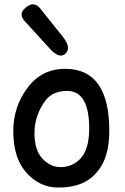

<svg xmlns="http://www.w3.org/2000/svg" viewBox="-20 -823 566 867"><path d="M280.3 -412.6Q383.3 -414.6 382.8 -240.7Q382.3 -148.9 343.8 -107.4Q307.1 -68.4 253.9 -68.4Q207 -68.4 170.9 -107.4Q135.7 -145.5 135.7 -222.2Q135.7 -301.8 184.6 -368.2Q216.3 -411.1 280.3 -412.6ZM276.4 -512.2Q169.9 -513.2 105.5 -428.2Q40 -342.3 40 -231Q40 -113.3 94.7 -48.3Q155.3 23.4 242.2 23.9Q362.3 24.9 420.9 -49.8Q473.1 -111.8 473.6 -231Q474.1 -510.7 276.4 -512.2ZM97.7 -790Q61 -761.2 90.8 -728.5L206.5 -601.6Q249.5 -554.7 276.9 -582Q302.7 -607.9 263.2 -657.7L161.6 -784.7Q133.8 -819.3 97.7 -790Z"/></svg>

Font: Comic Relief
Style: Regular
Weight: 400
Designer: Jeff Davis
Foundry: Loudifier
Version: Version 1.200; ttfautohint (v1.8.4.7-5d5b)